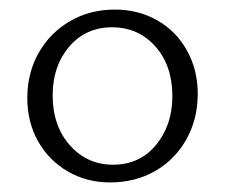

<svg xmlns="http://www.w3.org/2000/svg" viewBox="-20 -684 470 401"><path d="M37 -479Q37 -532 61 -574Q85 -616 126.5 -640Q168 -664 220 -664Q269 -664 308.5 -641.5Q348 -619 370.5 -578.5Q393 -538 393 -488Q393 -435 369 -392.5Q345 -350 303.5 -326.5Q262 -303 210 -303Q161 -303 121.5 -326Q82 -349 59.5 -389Q37 -429 37 -479ZM340 -483Q340 -547 304.5 -587Q269 -627 214 -627Q159 -627 124.5 -586.5Q90 -546 90 -485Q90 -421 126 -380.5Q162 -340 216 -340Q272 -340 306 -381.5Q340 -423 340 -483Z"/></svg>

Font: Ysabeau Semilight
Style: Regular
Weight: 300
Designer: Christian Thalmann (Catharsis Fonts)
Version: Version 0.003